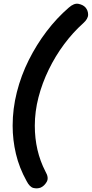

<svg xmlns="http://www.w3.org/2000/svg" viewBox="-20 -792 501 1048"><path d="M202 232Q183 239 162.5 234Q142 229 125 196Q85 124 67 48Q49 -28 49 -106Q49 -198 72 -289Q95 -380 137 -464Q179 -548 234.5 -621Q290 -694 355 -750Q384 -776 408.5 -771Q433 -766 446 -752Q461 -735 461 -712Q461 -689 434 -665Q378 -615 330 -550.5Q282 -486 246 -412Q210 -338 190 -260.5Q170 -183 170 -106Q170 -37 184.5 25.5Q199 88 228 144Q248 178 235 200.5Q222 223 202 232Z"/></svg>

Font: Edu TAS Beginner
Style: Bold
Weight: 700
Version: Version 1.003